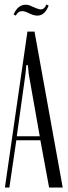

<svg xmlns="http://www.w3.org/2000/svg" viewBox="-20 -841 303 861"><path d="M50.8 -771 41 -775.9Q59.6 -819.8 95.2 -819.8Q107.4 -819.8 119.1 -814L142.1 -804.2Q156.2 -798.8 162.1 -798.8Q179.7 -798.8 188 -820.8L198.2 -815.9Q180.7 -771 147.9 -771Q133.8 -771 118.2 -777.8L104 -784.2Q90.3 -791 79.1 -791Q60.5 -791 50.8 -771ZM2 0 103 -699.2H134.8L261.2 0H200.2L161.1 -211.9H53.2L22 0ZM98.1 -548.8 94.2 -508.8 55.2 -230H158.2L108.9 -508.8L105 -548.8Z"/></svg>

Font: Moniqa Narrow Heading
Style: Regular
Weight: 400
Width: 4
Designer: Rajesh Rajput
Foundry: Rajesh Rajput
Version: Version 1.000